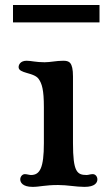

<svg xmlns="http://www.w3.org/2000/svg" viewBox="-20 -730 432 750"><path d="M59.1 -29.3C59.1 -18.6 66.9 0 107.4 0C134.8 0 156.2 -7.3 207 -7.3C243.7 -7.3 276.4 0 310.1 0C351.1 0 360.4 -16.6 360.4 -29.3C360.4 -39.6 353.5 -49.8 342.3 -49.8C333 -49.8 325.2 -46.4 318.8 -46.4C280.8 -46.4 265.1 -58.6 265.1 -170.9V-431.2C265.1 -488.3 249.5 -492.7 226.6 -492.7C199.7 -492.7 176.8 -486.8 154.3 -486.8C120.1 -486.8 102.1 -492.7 84 -492.7C59.1 -492.7 52.7 -476.6 52.7 -467.8C52.7 -442.4 111.3 -447.8 130.4 -422.4C144 -403.8 151.4 -378.9 151.4 -311.5V-170.9C151.4 -74.7 136.2 -46.4 101.1 -46.4C94.2 -46.4 85.4 -49.8 77.1 -49.8C66.9 -49.8 59.1 -39.6 59.1 -29.3ZM30.8 -642.6H368.7V-710.4H30.8Z"/></svg>

Font: Stoke
Style: Regular
Weight: 400
Designer: Nicole Fally
Foundry: Nicole Fally
Version: Version 1.002